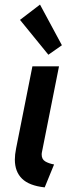

<svg xmlns="http://www.w3.org/2000/svg" viewBox="-20 -811 325 839"><path d="M44.9 -113.8Q44.9 -135.3 50.3 -162.1L121.6 -521H237.8L163.6 -147.9Q162.1 -141.6 162.1 -136.2Q162.1 -115.2 177.2 -106Q192.4 -96.7 216.3 -92.3L175.3 7.8Q107.4 0.5 76.2 -30.3Q44.9 -61 44.9 -113.8ZM67.4 -724.1 154.8 -791 250.5 -613.3 191.4 -571.8Z"/></svg>

Font: Reddit Sans Vanilla SemiBold
Style: Italic
Weight: 600
Italic angle: -11.25°
Designer: Stephen Hutchings
Version: Version 1.013